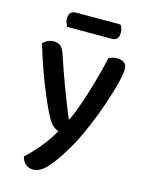

<svg xmlns="http://www.w3.org/2000/svg" viewBox="-125 -727 755 992"><g transform="rotate(15 253.0 -230.5)"><path d="M158 -109Q133 -158 97 -248Q61 -338 27 -452Q36 -463 51 -470.5Q66 -478 83 -478Q105 -478 119 -467.5Q133 -457 142 -431Q169 -350 198 -271.5Q227 -193 262 -109H266Q281 -141 296.5 -184Q312 -227 327 -275Q342 -323 355 -372.5Q368 -422 378 -467Q388 -472 398.5 -475Q409 -478 423 -478Q445 -478 460 -467.5Q475 -457 475 -435Q475 -409 461.5 -355.5Q448 -302 426 -237.5Q404 -173 376 -107Q348 -41 320 10Q270 98 229.5 144Q189 190 153 190Q125 190 108.5 174.5Q92 159 88 136Q104 122 123 102Q142 82 161 59Q180 36 197 11.5Q214 -13 226 -36Q209 -41 193 -55.5Q177 -70 158 -109ZM130 -568Q126 -576 122 -586.5Q118 -597 118 -609Q118 -632 128.5 -641.5Q139 -651 156 -651H394Q406 -634 406 -610Q406 -587 396 -577.5Q386 -568 368 -568Z"/></g></svg>

Font: Baloo Tammudu 2 Medium
Style: Regular
Weight: 500
Designer: Maithili Shingre, Omkar Shende and Ek Type
Foundry: Ek Type
Version: Version 1.640;hotconv 1.0.111;makeotfexe 2.5.65597; ttfautoh